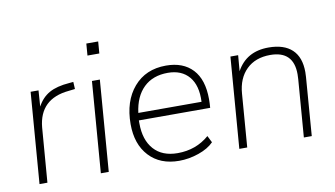

<svg xmlns="http://www.w3.org/2000/svg" viewBox="-71 -840 1756 1005"><g transform="rotate(-10 807.5 -337.5)"><path d="M333 -496 335 -458 301 -454Q145 -439 131 -290L108 0H66L104 -484H146L140 -399Q164 -444 204 -466.5Q244 -489 311 -494Z M434 0H392L430 -484H472ZM430 -619 435 -682H498L493 -619Z M1015 -238H636V-222Q636 -134 680.5 -84Q725 -34 807 -34Q905 -34 975 -95L993 -59Q964 -29 912 -11Q860 7 808 7Q707 7 648.5 -56Q590 -119 590 -226Q590 -348 653.5 -422Q717 -496 825 -496Q916 -496 966.5 -442Q1017 -388 1017 -284Q1017 -260 1015 -238ZM640 -277H976Q980 -364 940.5 -410.5Q901 -457 828 -457Q748 -457 699.5 -410Q651 -363 640 -277Z M1538 -336Q1538 -316 1537 -310L1513 0H1471L1495 -306Q1496 -312 1496 -332Q1496 -456 1372 -456Q1293 -456 1245.5 -409.5Q1198 -363 1192 -282L1170 0H1128L1166 -484H1207L1200 -400Q1252 -496 1370 -496Q1452 -496 1495 -455.5Q1538 -415 1538 -336Z"/></g></svg>

Font: Iunito ExtraLight
Style: Italic
Weight: 200
Italic angle: -4.541°
Designer: Vernon Adams
Foundry: Vernon Adams
Version: Version 2.001;November 30, 2019;FontCreator 12.0.0.2547 64-b